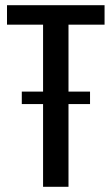

<svg xmlns="http://www.w3.org/2000/svg" viewBox="-20 -720 430 740"><path d="M383 -700V-625H196L244 -671V0H146V-671L192 -625H7V-700ZM327 -367V-319H64V-367Z"/></svg>

Font: Pathway Extreme Condensed Medium
Style: Regular
Weight: 500
Width: 3
Version: Version 1.001;gftools[0.9.26]